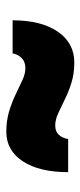

<svg xmlns="http://www.w3.org/2000/svg" viewBox="161 -620 261 624"><g transform="rotate(90 292.0 -307.5)"><path d="M408 -197Q372 -197 341.2 -206.2Q310.5 -215.5 285 -228Q259.5 -240.5 239 -249.8Q218.5 -259 201.5 -259Q181 -259 168.8 -247.5Q156.5 -236 153 -217.5H45.5Q45.5 -310 82.2 -364Q119 -418 183 -418Q218.5 -418 248.2 -408.8Q278 -399.5 302.5 -387.2Q327 -375 348 -365.5Q369 -356 387 -356Q407 -356 417.5 -367.5Q428 -379 431.5 -398H539Q539 -304.5 503.8 -250.8Q468.5 -197 408 -197Z"/></g></svg>

Font: Commissioner Thin ExtraBold
Style: Regular
Weight: 800
Version: Version 1.000